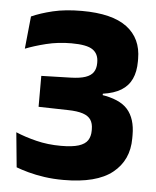

<svg xmlns="http://www.w3.org/2000/svg" viewBox="-50 -695 612 752"><g transform="rotate(5 256.5 -319.0)"><path d="M227.2 13.6Q186.9 13.6 151.8 8.5Q116.6 3.3 88.5 -4.4Q60.5 -12.1 40.5 -19.7L27.2 -156.4Q63.3 -141.1 108.5 -129.9Q153.7 -118.6 205.8 -118.6Q250.6 -118.6 275.5 -126.6Q300.5 -134.6 310.7 -150.2Q320.8 -165.9 320.8 -188.3V-193.9Q320.8 -216.6 311.2 -231.1Q301.6 -245.5 279.8 -252.7Q258.1 -259.9 221 -260.6L105.4 -263.3V-384.9L220.8 -388.1Q257.1 -389.1 278.6 -396.5Q300.2 -403.9 309.6 -418.1Q319.1 -432.2 319.1 -453.2V-457.4Q319.1 -490 296 -506.1Q272.9 -522.3 212.3 -522.3Q160 -522.3 113.1 -510.7Q66.2 -499 31.9 -485.4L44.9 -613.2Q79.7 -628.9 128.4 -640.6Q177 -652.2 241.9 -652.2Q361 -652.2 419.2 -608.5Q477.4 -564.8 477.4 -484.1V-474.1Q477.4 -433.8 464.1 -405.2Q450.8 -376.6 423.2 -359.6Q395.6 -342.6 351.6 -336.3V-315L343 -332.1Q419 -321.3 450.3 -285.5Q481.7 -249.7 481.7 -185.2V-172Q481.7 -86 419.3 -36.2Q357 13.6 227.2 13.6Z"/></g></svg>

Font: Anek Gujarati Medium
Style: Regular
Weight: 500
Designer: Mrunmayee Ghaisas (Gujarati), Yesha Goshar (Latin)
Foundry: Ek Type
Version: Version 1.003